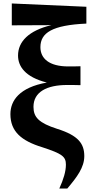

<svg xmlns="http://www.w3.org/2000/svg" viewBox="-20 -854 545 1107"><path d="M322 233H368C424 167 466 111 466 46C466 -26 431 -73 310 -111C204 -145 173 -178 173 -238C173 -324 250 -364 367 -364C386 -364 420 -364 444 -363V-472C421 -471 392 -471 374 -471C263 -471 213 -517 213 -582C213 -665 281 -709 478 -718V-815L48 -834V-708L276 -709C146 -678 84 -614 84 -534C84 -472 124 -410 250 -378C93 -350 40 -275 40 -196C40 -96 103 -42 224 -5C337 32 360 48 360 95C360 135 346 180 322 233Z"/></svg>

Font: Noto Serif CJK HK Black
Style: Regular
Weight: 900
Designer: Ryoko NISHIZUKA 西塚涼子 (kana & ideographs); Frank Grießhammer (Latin, Greek & Cyrillic); Wenlong ZHANG 张文龙 (bopomofo); San
Foundry: Adobe
Version: Version 2.001;hotconv 1.1.0;makeotfexe 2.6.0